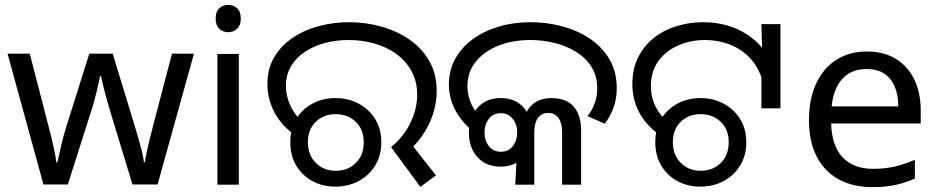

<svg xmlns="http://www.w3.org/2000/svg" viewBox="-20 -757 3845 787"><path d="M431 -303Q425 -324 419 -344.5Q413 -365 408.5 -383.5Q404 -402 400 -418Q396 -434 394 -445H390Q388 -434 384.5 -418Q381 -402 376.5 -383Q372 -364 366.5 -343.5Q361 -323 354 -302L258 -1H158L11 -537H102L176 -251Q184 -222 191 -192.5Q198 -163 203.5 -136.5Q209 -110 211 -91H215Q218 -103 222 -121Q226 -139 230.5 -159Q235 -179 240.5 -199Q246 -219 251 -235L346 -537H442L534 -235Q541 -212 548.5 -186Q556 -160 562 -135.5Q568 -111 570 -92H574Q576 -109 581.5 -134.5Q587 -160 594.5 -190.5Q602 -221 610 -251L685 -537H775L626 -1H523Z M959 -536V0H871V-536ZM916 -737Q936 -737 951.5 -723.5Q967 -710 967 -681Q967 -653 951.5 -639Q936 -625 916 -625Q894 -625 879 -639Q864 -653 864 -681Q864 -710 879 -723.5Q894 -737 916 -737Z M1583 -154Q1636 -198 1663 -255Q1690 -312 1690 -369Q1690 -423 1667 -465Q1644 -507 1605 -535.5Q1566 -564 1515.5 -578.5Q1465 -593 1409 -593Q1357 -593 1311 -580.5Q1265 -568 1229 -544Q1193 -520 1172.5 -485Q1152 -450 1152 -405Q1152 -362 1171.5 -321.5Q1191 -281 1225 -254L1197 -198Q1136 -238 1106 -294.5Q1076 -351 1076 -412Q1076 -475 1104 -522.5Q1132 -570 1179.5 -602Q1227 -634 1287 -650Q1347 -666 1411 -666Q1479 -666 1543 -648Q1607 -630 1658 -595Q1709 -560 1739.5 -507Q1770 -454 1770 -384Q1770 -335 1754 -287Q1738 -239 1708 -197Q1678 -155 1636 -123L1652 -184L1767 -38L1703 9ZM1355 8Q1303 8 1261 -14.5Q1219 -37 1194.5 -78Q1170 -119 1170 -174Q1170 -229 1194.5 -269.5Q1219 -310 1261 -332.5Q1303 -355 1355 -355Q1407 -355 1449.5 -332.5Q1492 -310 1517.5 -269.5Q1543 -229 1543 -174Q1543 -119 1517.5 -78Q1492 -37 1449.5 -14.5Q1407 8 1355 8ZM1356 -57Q1406 -57 1438.5 -89Q1471 -121 1471 -174Q1471 -226 1438.5 -257.5Q1406 -289 1356 -289Q1306 -289 1274 -257.5Q1242 -226 1242 -174Q1242 -122 1274.5 -89.5Q1307 -57 1356 -57Z M1940 -201Q1879 -247 1849.5 -299.5Q1820 -352 1820 -411Q1820 -469 1846 -516Q1872 -563 1918 -596.5Q1964 -630 2024.5 -648Q2085 -666 2155 -666Q2222 -666 2285 -649Q2348 -632 2398.5 -598Q2449 -564 2478.5 -513.5Q2508 -463 2508 -395Q2508 -353 2495 -316.5Q2482 -280 2459 -250L2388 -281Q2407 -304 2417.5 -333Q2428 -362 2428 -395Q2428 -445 2405 -482Q2382 -519 2343 -543.5Q2304 -568 2255 -580.5Q2206 -593 2155 -593Q2082 -593 2023.5 -570Q1965 -547 1930.5 -504.5Q1896 -462 1896 -403Q1896 -363 1914 -326.5Q1932 -290 1966 -258L1940 -201ZM2032 -74Q1972 -74 1937 -113Q1902 -152 1902 -213Q1902 -276 1937.5 -315.5Q1973 -355 2033 -355Q2092 -355 2126.5 -316Q2161 -277 2161 -215Q2161 -153 2126 -113.5Q2091 -74 2032 -74ZM2033 -135Q2064 -135 2082 -158Q2100 -181 2100 -215Q2100 -247 2081.5 -270Q2063 -293 2033 -293Q2002 -293 1984 -270Q1966 -247 1966 -214Q1966 -181 1984 -158Q2002 -135 2033 -135ZM2100 -148 2123 -222Q2123 -264 2136.5 -293.5Q2150 -323 2176.5 -339Q2203 -355 2240 -355Q2271 -355 2294 -346Q2317 -337 2332 -319.5Q2347 -302 2354.5 -277.5Q2362 -253 2362 -222V0H2284V-216Q2284 -253 2269 -273.5Q2254 -294 2228 -294Q2200 -294 2185 -273.5Q2170 -253 2170 -216V0H2092Z M2693 -198Q2632 -238 2602 -292.5Q2572 -347 2572 -412Q2572 -475 2596 -522.5Q2620 -570 2660.5 -602Q2701 -634 2753.5 -650Q2806 -666 2863 -666Q2924 -666 2979.5 -646.5Q3035 -627 3078.5 -587.5Q3122 -548 3147 -488.5Q3172 -429 3172 -348H3115Q3115 -410 3095 -456Q3075 -502 3040.5 -532.5Q3006 -563 2962 -578Q2918 -593 2870 -593Q2812 -593 2761.5 -571.5Q2711 -550 2679.5 -508Q2648 -466 2648 -404Q2648 -358 2667.5 -319.5Q2687 -281 2721 -254L2693 -198ZM3101 -475 3105 -513 3101 -658H3179V-313H3101ZM2851 8Q2799 8 2757 -14.5Q2715 -37 2690.5 -78Q2666 -119 2666 -174Q2666 -229 2690.5 -269.5Q2715 -310 2757 -332.5Q2799 -355 2851 -355Q2903 -355 2945.5 -332.5Q2988 -310 3013.5 -269.5Q3039 -229 3039 -174Q3039 -119 3013.5 -78Q2988 -37 2945.5 -14.5Q2903 8 2851 8ZM2852 -57Q2902 -57 2934.5 -89Q2967 -121 2967 -174Q2967 -226 2934.5 -257.5Q2902 -289 2852 -289Q2802 -289 2770 -257.5Q2738 -226 2738 -174Q2738 -122 2770.5 -89.5Q2803 -57 2852 -57Z M3533 -546Q3602 -546 3651.5 -516Q3701 -486 3727.5 -431.5Q3754 -377 3754 -304V-251H3387Q3389 -160 3433.5 -112.5Q3478 -65 3558 -65Q3609 -65 3648.5 -74.5Q3688 -84 3730 -102V-25Q3689 -7 3649 1.5Q3609 10 3554 10Q3478 10 3419.5 -21Q3361 -52 3328.5 -113.5Q3296 -175 3296 -264Q3296 -352 3325.5 -415Q3355 -478 3408.5 -512Q3462 -546 3533 -546ZM3532 -474Q3469 -474 3432.5 -433.5Q3396 -393 3389 -321H3662Q3662 -367 3648 -401Q3634 -435 3605.5 -454.5Q3577 -474 3532 -474Z"/></svg>

Font: loriya15
Style: Book
Weight: 400
Designer: Jelle Bosma - Monotype Design Team
Foundry: Monotype Imaging Inc.
Version: Version 2.003